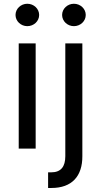

<svg xmlns="http://www.w3.org/2000/svg" viewBox="-20 -771 524 996"><path d="M77.1 0H165V-545.9H77.1ZM121.6 -635.3C155.3 -635.3 183.1 -661.1 183.1 -693.4C183.1 -725.6 155.3 -751.5 121.6 -751.5C88.4 -751.5 60.5 -725.6 60.5 -693.4C60.5 -661.1 88.4 -635.3 121.6 -635.3ZM318.8 -545.9V39.1C318.8 93.3 296.4 123 245.6 123H229.5V204.1H247.1C353 204.1 407.7 143.1 407.2 39.1V-545.9ZM363.3 -635.3C397 -635.3 424.8 -661.1 424.8 -693.4C424.8 -725.6 397 -751.5 363.3 -751.5C330.1 -751.5 302.2 -725.6 302.2 -693.4C302.2 -661.1 330.1 -635.3 363.3 -635.3Z"/></svg>

Font: Raveo
Style: Regular
Weight: 400
Designer: Jakub Foglar, Rasmus Andersson (Inter)
Foundry: Jakubfoglar.com
Version: Version 1.100;Glyphs 3.2.3 (3260)